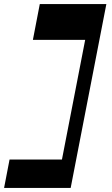

<svg xmlns="http://www.w3.org/2000/svg" viewBox="-47 -792 546 940"><path d="M299 128H229.3L404 -772H473.7ZM268.7 128H-27L-0.2 -11H295.5ZM409.8 -596.8H114L147.8 -772H443.5Z"/></svg>

Font: Savate ExtraLight
Style: Italic
Weight: 200
Italic angle: -11°
Designer: Max Esnée
Foundry: Plomb Type
Version: Version 2.000